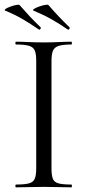

<svg xmlns="http://www.w3.org/2000/svg" viewBox="-22 -804 374 824"><path d="M199 -81Q199 -52 204.8 -37Q210.6 -22 229.2 -17Q247.8 -12 284.4 -12Q286.6 -12 286.6 -6Q286.6 0 284.4 0Q260 0 230.4 -1Q200.8 -2 165.2 -2Q131.6 -2 101.4 -1Q71.2 0 46.8 0Q44 0 44 -6Q44 -12 46.8 -12Q83.4 -12 102.1 -17Q120.8 -22 127.1 -37Q133.4 -52 133.4 -81V-544Q133.4 -573 127.1 -587.5Q120.8 -602 102.1 -607.5Q83.4 -613 46.8 -613Q44 -613 44 -619Q44 -625 46.8 -625Q71.2 -625 101.4 -623.5Q131.6 -622 165.2 -622Q200.8 -622 230.9 -623.5Q261 -625 284.4 -625Q286.6 -625 286.6 -619Q286.6 -613 284.4 -613Q248 -613 229.7 -607Q211.4 -601 205.2 -586Q199 -571 199 -542ZM268.4 -677.6Q272.6 -674.8 275.6 -679.6Q278.6 -684.4 276.4 -686.8Q250.6 -711.6 228.8 -734.8Q207 -758 186.4 -781.8Q183.6 -785.2 171.5 -782.9Q159.4 -780.6 145.9 -775.9Q132.4 -771.2 124.4 -766Q116.4 -760.8 122 -758.4Q165.8 -740.2 199.5 -721Q233.2 -701.8 268.4 -677.6ZM144.4 -677.6Q148.6 -674.8 151.5 -679.6Q154.4 -684.4 152.4 -686.8Q126.4 -711.4 104.8 -734.7Q83.2 -758 62.4 -781.8Q59.6 -785.2 48.3 -782.9Q37 -780.6 23.5 -775.9Q10 -771.2 2.4 -766Q-5.2 -760.8 0.4 -758.4Q42.6 -741 75.9 -721.4Q109.2 -701.8 144.4 -677.6Z"/></svg>

Font: Cormorant Infant Light
Style: Regular
Weight: 300
Designer: Christian Thalmann (Catharsis Fonts)
Foundry: Catharsis Fonts
Version: Version 4.001